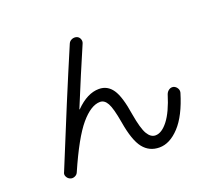

<svg xmlns="http://www.w3.org/2000/svg" viewBox="-128 -928 1255 1119"><g transform="rotate(-20 500.0 -369.0)"><path d="M109.4 -40Q267.6 -429.7 396.5 -731.4Q402.3 -745.1 417 -751.5Q431.6 -757.8 447.3 -752.9Q460.9 -748 466.8 -733.9Q472.7 -719.7 466.8 -706.1Q396.5 -543.9 318.4 -353.5V-350.6Q318.4 -350.6 320.3 -351.6Q392.6 -424.8 464.8 -424.8Q517.6 -424.8 548.8 -379.4Q580.1 -334 597.7 -218.8Q613.3 -127 633.8 -92.3Q654.3 -57.6 683.6 -57.6Q722.7 -57.6 761.7 -107.9Q800.8 -158.2 832 -259.8Q837.9 -274.4 850.6 -282.7Q863.3 -291 878.9 -287.1Q892.6 -282.2 900.4 -269Q908.2 -255.9 904.3 -241.2Q865.2 -111.3 805.7 -47.4Q746.1 16.6 681.6 16.6Q619.1 16.6 581.1 -31.2Q543 -79.1 523.4 -197.3Q507.8 -288.1 490.2 -319.8Q472.7 -351.6 445.3 -351.6Q388.7 -351.6 324.2 -275.4Q259.8 -199.2 177.7 -11.7Q171.9 2 157.2 7.8Q142.6 13.7 128.9 7.8Q115.2 2 108.4 -12.2Q101.6 -26.4 109.4 -40Z"/></g></svg>

Font: Rounded-X Mgen+ 2m regular
Style: Regular
Weight: 400
Designer: [Source Han Sans]
Ryoko NISHIZUKA  (kana & ideographs); Paul D. Hunt (Latin, Greek & Cyrillic); Wenlong ZHANG  (bopomofo
Version: Version 1.059.20150602